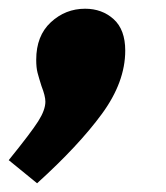

<svg xmlns="http://www.w3.org/2000/svg" viewBox="-60 -213 380 440"><path d="M135 -193Q174 -193 200.5 -169Q227 -145 227 -97Q227 -25 173.5 48Q120 121 25 207L-40 154Q11 91 27.5 65Q44 39 44 20Q44 7 35 -16Q29 -35 26 -46.5Q23 -58 23 -76Q23 -131 56.5 -162Q90 -193 135 -193Z"/></svg>

Font: Bitter Pro Black
Style: Italic
Weight: 900
Italic angle: -9°
Designer: Sol Matas, and Bitter project Authors
Foundry: Sol Matas
Version: Version 1.010